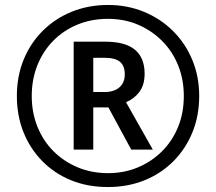

<svg xmlns="http://www.w3.org/2000/svg" viewBox="-20 -744 871 774"><path d="M277 -141V-576H404Q485 -576 524 -543.5Q563 -511 563 -447Q563 -401 541.5 -373Q520 -345 488 -332L596 -141H509L417 -311H356V-141ZM401 -373Q440 -373 461.5 -392Q483 -411 483 -444Q483 -479 463.5 -495Q444 -511 401 -511H356V-373ZM415 10Q333 10 266 -17.5Q199 -45 150 -95Q101 -145 74.5 -211.5Q48 -278 48 -357Q48 -437 75.5 -504Q103 -571 153 -620.5Q203 -670 270 -697Q337 -724 416 -724Q493 -724 560 -696.5Q627 -669 677 -619.5Q727 -570 755 -503Q783 -436 783 -357Q783 -277 755.5 -210Q728 -143 678.5 -93.5Q629 -44 562 -17Q495 10 415 10ZM416 -46Q481 -46 536.5 -69.5Q592 -93 633.5 -134.5Q675 -176 698 -232.5Q721 -289 721 -357Q721 -423 698.5 -479.5Q676 -536 634.5 -578Q593 -620 537.5 -644Q482 -668 415 -668Q348 -668 291.5 -644.5Q235 -621 194 -579Q153 -537 130.5 -480.5Q108 -424 108 -357Q108 -290 131 -233Q154 -176 195.5 -134.5Q237 -93 293 -69.5Q349 -46 416 -46Z"/></svg>

Font: Noto Sans Hebrew SemiCondensed Medium
Style: Regular
Weight: 500
Width: 4
Designer: Monotype Design Team
Foundry: Monotype Imaging Inc.
Version: Version 2.003